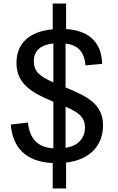

<svg xmlns="http://www.w3.org/2000/svg" viewBox="-20 -904 660 1078"><path d="M553.5 -545.5C550 -679.5 465 -733.5 351 -741V-884H276V-739.5C146.5 -727.5 72.5 -663 72.5 -550C72.5 -433 160.5 -381.5 278.5 -333.5H279.5V-71C198.5 -76.5 148.5 -116 136.5 -216L40.5 -204.5C51 -78 122.5 4.5 276 11.5V154H351V9C489.5 -7.5 558.5 -91.5 558.5 -200C558.5 -315.5 476.5 -361 348 -413V-659.5C416.5 -651.5 452 -616 460.5 -537ZM170 -561.5C170 -620.5 209.5 -652.5 279.5 -660V-441.5C201.5 -476 170 -502 170 -561.5ZM457 -189C457 -126.5 418 -85.5 348 -73.5V-305C420 -273.5 457 -247 457 -189Z"/></svg>

Font: FontWithASyntaxHighlighterNightOwl
Style: Regular
Weight: 400
Designer: Riley Cran & the Lettermatic Team
Foundry: Lettermatic
Version: Version 1.000 (FontWithASyntaxHighlighterNightOwl)